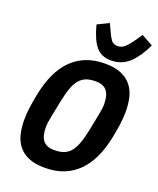

<svg xmlns="http://www.w3.org/2000/svg" viewBox="-172 -1055 964 1169"><g transform="rotate(20 310.0 -470.0)"><path d="M262 12Q198 12 156 -6Q114 -24 89.5 -55.5Q65 -87 55 -129Q45 -171 45 -219Q45 -265 52 -311.5Q59 -358 68 -401Q83 -472 109.5 -529Q136 -586 176 -626.5Q216 -667 269.5 -688.5Q323 -710 392 -710Q456 -710 497.5 -692Q539 -674 564 -642.5Q589 -611 599 -569Q609 -527 609 -479Q609 -433 602 -386.5Q595 -340 586 -297Q571 -226 544.5 -169Q518 -112 478 -71.5Q438 -31 384.5 -9.5Q331 12 262 12ZM280 -109Q314 -109 339 -118Q364 -127 382.5 -148Q401 -169 414.5 -205Q428 -241 439 -295L460 -400Q465 -423 467.5 -442Q470 -461 470 -474Q470 -534 447 -561.5Q424 -589 374 -589Q340 -589 315 -580Q290 -571 271.5 -550Q253 -529 239.5 -493Q226 -457 215 -403L194 -298Q189 -275 186.5 -256Q184 -237 184 -224Q184 -164 207 -136.5Q230 -109 280 -109ZM415 -740Q353 -740 318 -783Q283 -826 260 -916L334 -952L355 -906Q369 -874 383 -855Q397 -836 425 -836Q450 -836 470 -853.5Q490 -871 515 -907L546 -952L620 -911Q585 -834 536.5 -787Q488 -740 415 -740Z"/></g></svg>

Font: IBM Plex Sans Cond
Style: Bold Italic
Weight: 700
Width: 3
Italic angle: -11°
Designer: Mike Abbink, Paul van der Laan, Pieter van Rosmalen
Foundry: Bold Monday
Version: Version 1.3